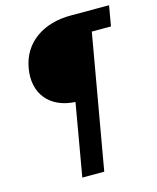

<svg xmlns="http://www.w3.org/2000/svg" viewBox="-123 -781 823 1006"><g transform="rotate(-15 288.5 -278.0)"><path d="M265 -252 197 140H316L443 -586H547L566 -696H360C211 -697 97 -621 74 -487C50 -353 127 -259 265 -252Z"/></g></svg>

Font: Fixel Display 20240404 SemiBold
Style: Italic
Weight: 600
Italic angle: -10°
Designer: AlfaBravo + MacPaw
Foundry: Kyrylo Tkachov, Marchela Mozhyna, Serhii Makarenko, Maria Weinstein, Zakhar Kryvoshyya
Version: Version 1.211;Glyphs 3.2 (3225)